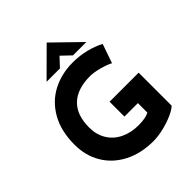

<svg xmlns="http://www.w3.org/2000/svg" viewBox="-259 -1116 1280 1280"><g transform="rotate(-45 381.0 -476.0)"><path d="M440 8Q323 8 234.5 -37.5Q146 -83 98 -163.5Q50 -244 50 -347Q50 -476 101 -565.5Q152 -655 238 -699.5Q324 -744 428 -744Q495 -744 554 -729Q613 -714 658 -690L611 -555Q582 -571 531.5 -584.5Q481 -598 447 -598Q327 -598 263.5 -538Q200 -478 200 -360Q200 -292 231 -241.5Q262 -191 317.5 -164Q373 -137 444 -137Q512 -137 545 -156V-245H418V-385H692V-74Q675 -56 631.5 -36.5Q588 -17 535.5 -4.5Q483 8 440 8ZM464 -776 399 -838 341 -776H215L400 -960H401L590 -776Z"/></g></svg>

Font: Josefin Sans
Style: Bold
Weight: 700
Designer: Santiago Orozco
Foundry: Typemade
Version: Version 2.000